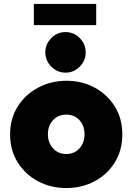

<svg xmlns="http://www.w3.org/2000/svg" viewBox="-20 -938 657 970"><path d="M315 12Q237 12 172.5 -22Q108 -56 69.5 -117.5Q31 -179 31 -259Q31 -339 69.5 -400Q108 -461 173 -495.5Q238 -530 316 -530Q394 -530 458 -495.5Q522 -461 560 -400Q598 -339 598 -259Q598 -179 560 -117.5Q522 -56 457.5 -22Q393 12 315 12ZM315 -160Q356 -160 381.5 -188.5Q407 -217 407 -260Q407 -303 381.5 -331Q356 -359 315 -359Q274 -359 248 -331Q222 -303 222 -260Q222 -217 248 -188.5Q274 -160 315 -160ZM311 -571Q269 -571 239 -601.5Q209 -632 209 -673Q209 -715 239 -745.5Q269 -776 311 -776Q353 -776 383 -745.5Q413 -715 413 -673Q413 -632 383 -601.5Q353 -571 311 -571ZM151 -811V-918H466V-811Z"/></svg>

Font: MuseoModerno Black
Style: Regular
Weight: 900
Designer: Pablo Cosgaya, Héctor Gatti, Marcela Romero, and the Authors of The MuseoModerno Project.
Foundry: Omnibus-Type Team
Version: Version 1.001